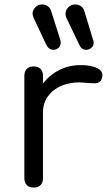

<svg xmlns="http://www.w3.org/2000/svg" viewBox="-20 -847 507 867"><path d="M128 -339Q130 -400 159.5 -448.5Q189 -497 237 -525Q285 -553 344 -553Q395 -553 421.5 -538Q448 -523 441 -497Q438 -482 428.5 -476.5Q419 -471 406.5 -471Q394 -471 378 -472Q320 -480 274 -465.5Q228 -451 201 -418Q174 -385 174 -339ZM132 0Q112 0 101 -11Q90 -22 90 -42V-505Q90 -525 101 -536Q112 -547 132 -547Q152 -547 163 -536Q174 -525 174 -505V-42Q174 -22 163 -11Q152 0 132 0ZM370 -622Q349 -622 339 -643L279 -768Q276 -776 276 -785Q276 -801 288.5 -814Q301 -827 320 -827Q333 -827 344.5 -819.5Q356 -812 360 -800L400 -668Q403 -662 403 -655Q403 -639 392 -630.5Q381 -622 370 -622ZM222 -622Q201 -622 190 -643L131 -768Q129 -773 128.5 -777Q128 -781 127 -785Q127 -801 139.5 -814Q152 -827 171 -827Q184 -827 195 -819.5Q206 -812 210 -800L252 -668Q253 -665 253.5 -661.5Q254 -658 254 -655Q254 -639 243.5 -630.5Q233 -622 222 -622Z"/></svg>

Font: Comfortaa Medium
Style: Regular
Weight: 500
Designer: Johan Aakerlund
Foundry: Johan Aakerlund
Version: Version 3.104; ttfautohint (v1.8.1.43-b0c9)